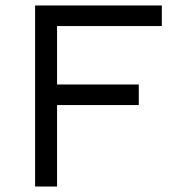

<svg xmlns="http://www.w3.org/2000/svg" viewBox="-20 -680 650 700"><path d="M570 -660H108V0H188V-297H486V-372H188V-585H570Z"/></svg>

Font: WorkSans-Regular
Style: Regular
Weight: 500
Designer: Wei Huang
Foundry: Wei Huang
Version: ""